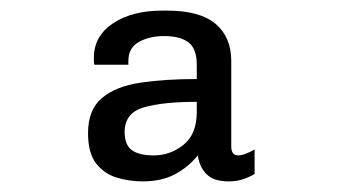

<svg xmlns="http://www.w3.org/2000/svg" viewBox="-20 -716 640 362"><path d="M249 -374Q224 -374 200.5 -381Q177 -388 161.5 -407.5Q146 -427 146 -465Q146 -509 172 -531Q198 -553 244 -560Q290 -567 351 -567V-594Q351 -624 335.5 -636Q320 -648 289 -648Q262 -648 242 -637Q222 -626 222 -601V-594H158Q157 -597 157 -601Q157 -605 157 -607Q157 -648 193 -672Q229 -696 286 -696H295Q357 -696 386.5 -671Q416 -646 416 -601V-440Q416 -423 429 -423Q435 -423 443 -426Q451 -429 460 -434V-388Q450 -382 438 -378Q426 -374 411 -374Q383 -374 369.5 -387.5Q356 -401 353 -423Q334 -400 309 -387Q284 -374 249 -374ZM270 -423Q301 -423 326 -443Q351 -463 351 -505V-524Q287 -524 251 -513.5Q215 -503 215 -467Q215 -443 228.5 -433Q242 -423 270 -423Z"/></svg>

Font: Chivo Mono
Style: Regular
Weight: 400
Monospace: yes
Designer: Hector Gatti
Foundry: Omnibus-Type
Version: Version 1.008; ttfautohint (v1.8.4.7-5d5b)